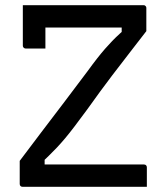

<svg xmlns="http://www.w3.org/2000/svg" viewBox="-20 -720 640 740"><path d="M546 0H67Q62 0 59 -3Q56 -6 56 -11V-100Q97 -155 139 -210Q181 -265 225 -323Q269 -381 317 -445Q338 -474 354.5 -495Q371 -516 385 -532Q399 -548 412.5 -562Q426 -576 442.5 -591Q459 -606 480 -625L449 -576V-638L469 -614Q400 -614 348 -614Q296 -614 254 -614Q212 -614 171 -614H142Q124 -614 110.5 -618.5Q97 -623 88 -633.5Q79 -644 74 -660.5Q69 -677 68 -700H533Q537 -700 539 -698.5Q541 -697 542.5 -695Q544 -693 544 -689V-600Q525 -575 491 -531.5Q457 -488 412.5 -429.5Q368 -371 316 -298Q288 -260 267.5 -233Q247 -206 231 -187Q215 -168 200 -152Q185 -136 168 -119.5Q151 -103 129 -82L152 -121V-59L135 -86Q205 -86 262 -86Q319 -86 368.5 -86Q418 -86 463 -86H535Q540 -86 543 -83Q546 -80 546 -75Q546 -56 546 -37.5Q546 -19 546 0ZM155 -533Q135 -533 117 -533Q99 -533 79 -533Q76 -533 73.5 -534.5Q71 -536 69.5 -538.5Q68 -541 68 -544Q68 -561 68 -581Q68 -601 68 -622Q68 -643 68 -663Q68 -683 68 -700Q102 -700 121.5 -693.5Q141 -687 148 -672Q155 -657 155 -632Q155 -617 155 -600Q155 -583 155 -566Q155 -549 155 -533Z"/></svg>

Font: Recursive
Style: Regular
Weight: 400
Version: Version 1.085